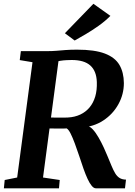

<svg xmlns="http://www.w3.org/2000/svg" viewBox="-20 -1020 730 1040"><path d="M1 0 5.5 -45 73 -58.5 156 -683 87 -694.5 93 -743H234.5Q263.5 -743 286.5 -745Q309.5 -747 335.5 -749Q361.5 -751 397.5 -751Q492.5 -751 547.8 -730Q603 -709 626.8 -668.5Q650.5 -628 651 -570Q651 -509 621.2 -455.2Q591.5 -401.5 539.2 -367.2Q487 -333 418.5 -329L449.5 -337Q465 -338 482 -319.8Q499 -301.5 514.5 -274.2Q530 -247 542.5 -219.8Q555 -192.5 562 -175Q574.5 -145 584.2 -121.5Q594 -98 604 -81.2Q614 -64.5 627.8 -56Q641.5 -47.5 662.5 -47L657 0H499Q488 0 476.8 -13.5Q465.5 -27 454.5 -50.8Q443.5 -74.5 432.5 -105.5Q420.5 -140 408.8 -175.8Q397 -211.5 385.2 -243Q373.5 -274.5 362.5 -296.5Q351.5 -318.5 341 -324.5Q338.5 -324 326 -323.8Q313.5 -323.5 296.8 -323.8Q280 -324 263.5 -324Q247 -324 236.5 -324L243.5 -384Q252.5 -383.5 268 -383.2Q283.5 -383 300.2 -383Q317 -383 330 -383Q343 -383 347.5 -383.5Q385 -385.5 414.8 -399.5Q444.5 -413.5 465 -438Q485.5 -462.5 495.8 -497Q506 -531.5 504.5 -575.5Q502.5 -635.5 469.2 -665.2Q436 -695 368.5 -695Q359 -695 341.2 -694.2Q323.5 -693.5 305.2 -690.5Q287 -687.5 275.5 -682L301 -721L213 -58.5L303.5 -45L299.5 0ZM384.5 -800.5 331.5 -840 486 -999.5 578 -934Q548.5 -904.5 513.5 -879.8Q478.5 -855 444.8 -835.2Q411 -815.5 384.5 -800.5Z"/></svg>

Font: Merriweather 24pt
Style: Bold Italic
Weight: 700
Italic angle: -7.8°
Designer: Eben Sorkin
Foundry: Eben Sorkin
Version: Version 2.101